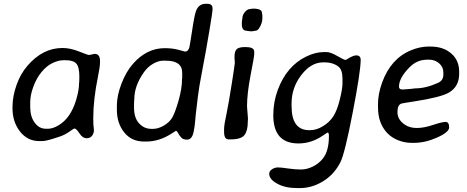

<svg xmlns="http://www.w3.org/2000/svg" viewBox="-20 -733 2405 989"><path d="M135.7 -206.5V-181.2Q135.7 -132.3 158.7 -101.1Q181.6 -69.8 216.3 -69.8H226.1Q226.6 -69.8 227.5 -69.8Q252 -69.8 282.2 -87.9Q344.2 -124.5 372.6 -219.7Q387.2 -268.6 387.2 -303.7L388.2 -314L388.7 -333.5V-338.4Q388.7 -388.7 372.8 -405.8Q356.9 -422.9 316.9 -422.9H306.6L301.8 -422.4Q280.8 -422.4 250.5 -408.2Q220.2 -394 193.8 -361.8Q167.5 -329.6 151.6 -286.1Q135.7 -242.7 135.7 -206.5ZM495.1 -419.4V-411.1Q495.1 -389.2 485.4 -342.3Q460.4 -220.7 460.4 -125Q460.4 -123 460.4 -121.1L460.9 -106.4V-93.3L463.9 -62.5Q463.9 -47.9 454.8 -34.4Q445.8 -21 425.5 -21Q405.3 -21 389.2 -46.1Q373 -71.3 362.8 -71.3Q360.8 -71.3 337.9 -55.2Q314.9 -39.1 292.5 -31.2Q220.2 -6.3 200.2 -6.3H182.1Q121.6 -6.3 83 -55.7Q44.4 -105 44.4 -175.3V-184.6Q44.9 -238.3 65.4 -295.9Q85.9 -353.5 121.6 -394.5Q200.2 -485.8 301.3 -485.8H302.2Q341.8 -485.8 387 -467.8Q432.1 -449.7 439.5 -449.7L467.3 -455.6Q495.1 -455.6 495.1 -419.4Z M670.4 -179.2Q670.4 -125.5 696.5 -97.4Q722.7 -69.3 759.3 -69.3H769Q794.4 -69.3 823.2 -85.7Q852.1 -102.1 866.9 -127Q881.8 -151.9 899.7 -214.6Q917.5 -277.3 917.5 -323.2L918.5 -333.5V-358.4Q918.5 -420.4 834.5 -420.4H819.3Q796.9 -420.4 769.3 -405Q741.7 -389.6 721.2 -360.8Q671.9 -291 671.9 -223.1L670.9 -212.9L670.4 -198.2ZM828.6 -484.9Q868.7 -484.9 900.6 -476.1Q932.6 -467.3 933.1 -467.3Q948.7 -467.3 955.1 -487.8Q957.5 -495.6 970 -577.9Q982.4 -660.2 990.7 -679.2Q1005.4 -713.4 1039.1 -713.4H1047.9Q1074.7 -713.4 1074.7 -690.4V-680.7Q1074.7 -672.4 1058.1 -572.3Q1041.5 -472.2 1022.7 -375Q1003.9 -277.8 999.5 -237.1Q995.1 -196.3 991.5 -169.4Q987.8 -142.6 985.6 -112.5Q983.4 -82.5 977.5 -54.2Q969.2 -13.7 943.4 -13.7Q923.8 -13.7 914.1 -23.9Q904.3 -34.2 897.9 -46.6Q891.6 -59.1 886.2 -59.1Q885.7 -59.1 861.3 -43.5Q799.3 -3.9 733.4 -3.9H722.2Q657.2 -3.9 619.6 -51.3Q582 -98.6 582 -167.5V-189.9Q582 -239.7 605.5 -301.5Q628.9 -363.3 665 -404.3Q735.8 -484.9 828.6 -484.9Z M1331.5 -639.2Q1331.5 -612.8 1314 -586.4Q1305.7 -574.2 1292.5 -574.2L1279.3 -571.8H1270L1260.7 -572.8L1250 -574.7Q1225.6 -574.7 1225.6 -608.9V-616.7L1226.6 -626.5L1228.5 -638.2Q1228.5 -655.8 1241.5 -671.1Q1254.4 -686.5 1268.6 -686.5Q1271.5 -687.5 1273.4 -687.5L1280.3 -688.5H1285.6Q1329.6 -688.5 1329.6 -665.5Q1330.6 -661.6 1330.6 -660.2L1331.5 -652.8ZM1168.9 -15.1H1157.2Q1134.3 -15.1 1134.3 -53.2V-69.8Q1134.3 -89.8 1147 -147.5Q1158.7 -205.1 1174.3 -304.7Q1189.5 -401.4 1189.5 -409.7L1189 -420.9L1188 -430.7V-440.9Q1188 -469.2 1199.5 -480Q1210.9 -490.7 1243.7 -490.7L1249 -490.2Q1289.6 -490.2 1289.6 -466.3V-455.1Q1289.6 -442.4 1271 -346.9Q1252.4 -251.5 1252.4 -184.6L1257.3 -122.6L1256.3 -104Q1256.3 -59.6 1239.3 -37.4Q1222.2 -15.1 1168.9 -15.1Z M1744.1 -302.7V-328.1Q1744.1 -373 1723.6 -389.6Q1695.3 -412.1 1648.4 -412.1L1643.6 -411.6Q1582 -411.6 1532 -346.4Q1481.9 -281.2 1481.9 -200.2V-186Q1481.9 -62.5 1572.8 -62.5H1577.6Q1610.4 -62.5 1643.8 -83Q1677.2 -103.5 1696.8 -133.5Q1716.3 -163.6 1730.2 -219.7Q1744.1 -275.9 1744.1 -302.7ZM1517.1 5.9Q1387.7 5.9 1387.7 -139.6Q1387.7 -208 1411.1 -270.5Q1456.5 -392.1 1555.7 -440.9Q1603.5 -464.8 1648.4 -464.8H1661.6Q1682.6 -464.8 1717.3 -444.6Q1752 -424.3 1759.8 -424.3L1766.6 -427.2Q1798.3 -447.8 1814.9 -447.8Q1837.9 -447.8 1837.9 -424.3Q1837.9 -366.2 1797.1 -154.8Q1756.3 56.6 1733.9 101.6Q1702.1 165 1644.8 200.4Q1587.4 235.8 1524.9 235.8H1510.3Q1449.2 235.8 1408 213.1Q1366.7 190.4 1366.7 162.6Q1366.7 148.4 1381.1 138.9Q1395.5 129.4 1411.9 129.4Q1428.2 129.4 1463.9 134.8Q1499.5 140.1 1530.3 140.1Q1561 140.1 1592.3 124.5Q1623.5 108.9 1644 82.5Q1674.3 43.9 1674.3 -32.7Q1674.3 -50.3 1668 -50.3Q1666 -50.3 1644.5 -35.6Q1585 5.9 1517.1 5.9Z M2188.5 -425.8H2181.6L2178.2 -425.3Q2128.4 -425.3 2090.3 -387.2Q2035.2 -332 2035.2 -286.6Q2035.2 -272 2052.7 -272H2058.6L2062 -272.5L2093.8 -274.9Q2112.8 -277.8 2119.1 -277.8Q2173.8 -277.8 2236.3 -306.2Q2263.7 -318.4 2263.7 -348.1V-360.4Q2263.7 -387.7 2242.2 -406.7Q2220.7 -425.8 2188.5 -425.8ZM2111.8 2.9H2101.1Q2064.9 2.9 2031 -10.5Q1997.1 -23.9 1974.1 -48.3Q1927.2 -98.6 1927.2 -178.7V-199.7Q1927.2 -249 1948.2 -307.6Q1992.7 -430.7 2096.2 -473.6Q2142.6 -493.2 2187 -493.2H2197.8Q2263.2 -493.2 2304.2 -457.8Q2345.2 -422.4 2345.2 -363.3V-353Q2345.2 -287.6 2293.5 -256.8Q2252 -231.9 2112.8 -210.4Q2055.2 -201.7 2048.3 -199.7Q2027.3 -193.4 2027.3 -155.3Q2027.3 -117.2 2064 -91.8Q2089.8 -73.7 2126.7 -73.7Q2163.6 -73.7 2210.4 -89.4Q2257.3 -105 2275.4 -105Q2293.5 -105 2293.5 -76.7Q2293.5 -52.2 2231.9 -24.7Q2170.4 2.9 2111.8 2.9Z"/></svg>

Font: Averia Sans Libre
Style: Italic
Weight: 400
Italic angle: -7.90001°
Version: Version 1.002